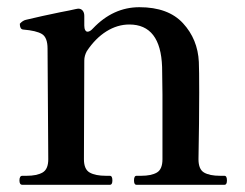

<svg xmlns="http://www.w3.org/2000/svg" viewBox="-20 -513 681 533"><path d="M603 -25Q610 -25 610 -12Q610 0 603 0H359Q352 0 352 -12Q352 -25 359 -25H372Q400 -25 415.5 -34Q431 -43 431 -71V-251L430 -327Q426 -445 339 -445Q306 -445 275.5 -426Q245 -407 221 -371Q214 -358 214 -345L213 -71Q213 -43 229 -34Q245 -25 274 -25H285Q292 -25 292 -12Q292 0 285 0H42Q34 0 34 -12Q34 -25 42 -25H54Q82 -25 98 -34Q114 -43 114 -71L112 -378Q112 -409 96.5 -418.5Q81 -428 44 -431Q35 -432 35 -447Q43 -456 52 -458Q72 -463 97.5 -468.5Q123 -474 147 -479Q174 -484 191 -488L197 -489Q205 -489 209.5 -483.5Q214 -478 214 -469V-442Q214 -434 216.5 -429.5Q219 -425 223 -425Q230 -425 238 -434Q294 -493 367 -493Q447 -493 488 -448.5Q529 -404 532 -341Q533 -320 533 -256Q533 -176 531 -71Q531 -43 546.5 -34Q562 -25 591 -25Z"/></svg>

Font: Shippori Mincho B1 SemiBold
Style: Regular
Weight: 600
Designer: FONTDASU
Foundry: FONTDASU / Google Inc. / but / Adobe
Version: Version 3.110; ttfautohint (v1.8.3)